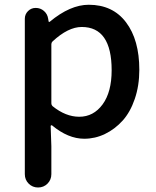

<svg xmlns="http://www.w3.org/2000/svg" viewBox="-20 -582 670 827"><path d="M86.9 168V-501Q86.9 -520.5 100.6 -534.2Q114.3 -547.9 133.8 -547.9Q154.3 -547.9 169.4 -534.7Q184.6 -521.5 187.5 -501L189.5 -489.3Q190.4 -487.3 191.9 -487.3Q193.4 -487.3 194.3 -488.3Q282.2 -561.5 362.3 -561.5Q465.8 -561.5 522.9 -485.8Q580.1 -410.2 580.1 -281.2Q580.1 -212.9 560.5 -155.8Q541 -98.6 507.8 -62Q474.6 -25.4 432.1 -4.9Q389.6 15.6 342.8 15.6Q273.4 15.6 204.1 -42Q202.1 -43 200.2 -42Q198.2 -41 198.2 -39.1L201.2 47.9V168Q201.2 192.4 184.6 209Q168 225.6 144 225.6Q120.1 225.6 103.5 209Q86.9 192.4 86.9 168ZM321.3 -79.1Q382.8 -79.1 421.9 -132.3Q460.9 -185.5 460.9 -279.3Q460.9 -465.8 332 -465.8Q273.4 -465.8 206.1 -403.3Q201.2 -398.4 201.2 -391.6V-136.7Q201.2 -129.9 206.1 -125Q262.7 -79.1 321.3 -79.1Z"/></svg>

Font: Gen Jyuu Gothic P Medium
Style: Regular
Weight: 500
Designer: [Source Han Sans]
Ryoko NISHIZUKA  (kana & ideographs); Paul D. Hunt (Latin, Greek & Cyrillic); Wenlong ZHANG  (bopomofo
Version: Version 1.002.20150607